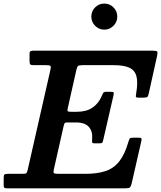

<svg xmlns="http://www.w3.org/2000/svg" viewBox="-63 -1026 878 1046"><path d="M505 -864.5Q534.5 -864.5 555.2 -885.5Q576 -906.5 576 -935.5Q576 -965 555.2 -985.8Q534.5 -1006.5 505 -1006.5Q476 -1006.5 455.2 -985.8Q434.5 -965 434.5 -935.5Q434.5 -906.5 455.2 -885.5Q476 -864.5 505 -864.5ZM284 -340.5Q287 -352.5 290 -355.8Q293 -359 308 -359H349Q400 -359 421.2 -334.5Q442.5 -310 439 -269.5Q438 -259.5 438.5 -252.2Q439 -245 453.5 -245H477Q492 -245 494.8 -249.8Q497.5 -254.5 500 -266L555 -505Q558 -517.5 556.2 -521.8Q554.5 -526 538.5 -526H517.5Q501.5 -526 498.2 -518.2Q495 -510.5 490 -500Q473.5 -462 440.5 -439.5Q407.5 -417 355.5 -417H323.5Q309 -417 306 -420.5Q303 -424 306 -436L353 -645Q357 -661.5 361.8 -666.2Q366.5 -671 387.5 -671H556.5Q612 -671 642 -657Q672 -643 680.5 -609.8Q689 -576.5 679 -518.5Q677.5 -508 677 -501Q676.5 -494 691 -494H717.5Q737 -494 740.8 -499Q744.5 -504 748 -519.5L793 -722.5Q797 -740 793.5 -745Q790 -750 767.5 -750H120.5Q110.5 -750 104.2 -747.5Q98 -745 98 -733.5V-693.5Q98 -679 102 -675Q106 -671 120.5 -671H188.5Q208 -671 211.8 -666.8Q215.5 -662.5 212 -647L88 -101.5Q84.5 -86 80.5 -82.5Q76.5 -79 57 -79H-19.5Q-35.5 -79 -39.2 -74.8Q-43 -70.5 -43 -53.5V-17Q-43 -5.5 -38.5 -2.8Q-34 0 -23.5 0H618.5Q639 0 644.5 -4.8Q650 -9.5 654 -25.5L707 -257.5Q709.5 -269 707 -272.5Q704.5 -276 689 -276H664Q647 -276 643.8 -271.2Q640.5 -266.5 637 -254.5Q617 -185 586.8 -146.8Q556.5 -108.5 511.5 -93.8Q466.5 -79 401 -79H254.5Q233.5 -79 230.2 -83.5Q227 -88 230.5 -104Z"/></svg>

Font: Besley SemiBold
Style: Italic
Weight: 600
Italic angle: -13°
Designer: Owen Earl
Foundry: indestructible type*
Version: Version 2.001